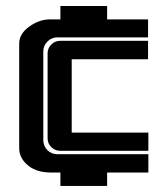

<svg xmlns="http://www.w3.org/2000/svg" viewBox="-20 -610 549 630"><path d="M122.1 -149.9Q122.1 -130.9 135.5 -117.4Q148.9 -104 168 -104H466.8V-43.9H331.5V0H178.2V-43.9H148.4Q102.5 -43.9 75.2 -64.5Q43 -89.4 43 -123.5V-467.3Q43 -499 75.9 -522.7Q108.9 -546.4 143.6 -546.4H178.2V-590.3H331.5V-546.4H465.8V-487.3H168Q148.9 -487.3 135.5 -473.6Q122.1 -460 122.1 -441.4ZM465.8 -415.5H215.3V-174.8H466.8V-115.2H177.7Q160.6 -115.2 148.4 -127.2Q136.2 -139.2 136.2 -156.2V-434.6Q136.2 -451.7 148.4 -463.9Q160.6 -476.1 177.7 -476.1H465.8Z"/></svg>

Font: Ebtekar Inline 2
Style: Inline-2
Weight: 500
Designer: Arman Khorramak
Foundry: Arman Khorramak
Version: Version 2.000